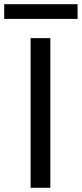

<svg xmlns="http://www.w3.org/2000/svg" viewBox="-56 -892 389 912"><path d="M183.1 0H89.4V-710.9H183.1ZM312.5 -802.2H-36.1V-872.1H312.5Z"/></svg>

Font: Noboto
Style: Regular
Weight: 400
Designer: Google
Version: Version 2.001101; 2014